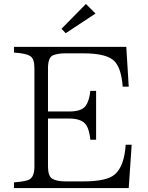

<svg xmlns="http://www.w3.org/2000/svg" viewBox="-20 -949 739 959"><path d="M409.2 -929.2 457 -881.3 308.1 -783.2 287.1 -805.2ZM637.7 -226.1 623 -9.8H49.8V-38.1Q105 -42.5 123 -50.8Q151.9 -63 151.9 -116.2V-607.9Q151.9 -654.3 132.8 -667.5Q114.3 -682.1 49.8 -686.5V-714.8H610.8L623 -516.1H592.8Q586.9 -601.6 555.2 -639.6Q519.5 -682.6 396 -682.6H307.6Q266.6 -682.6 242.7 -671.9Q219.7 -659.2 219.7 -607.9V-392.1H325.7Q385.7 -392.1 406.7 -418.9Q426.3 -444.8 431.2 -495.1H460V-251H431.2Q426.3 -300.3 411.1 -323.7Q389.6 -356.9 325.7 -356.9H219.7V-118.2Q219.7 -70.8 239.7 -57.1Q261.7 -43 307.6 -43H396Q514.2 -43 553.7 -78.1Q600.6 -118.7 607.9 -226.1Z"/></svg>

Font: I.MingCP
Style: Regular
Weight: 400
Designer: I.Font Project
Version: Version 8.000; Sep 06, 2022